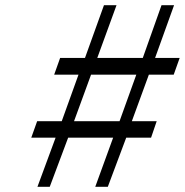

<svg xmlns="http://www.w3.org/2000/svg" viewBox="-20 -680 707 734"><path d="M437 -216.6H263L328.1 -394.6H501.1ZM549.1 -394.6H644.1L666.9 -458.6H572.9L645.4 -660H597.4L525.9 -458.6H351.9L425.4 -660H377.4L304.9 -458.6H209.9L187.1 -394.6H280.1L216 -216.6H122L99.5 -153.6H192.5L123.2 34H170.2L240.5 -153.6H412.5L344.2 34H392.2L462.5 -153.6H557.5L579 -216.6H484Z"/></svg>

Font: Linux Libertine Mono O
Style: Mono Oblique
Weight: 400
Italic angle: -13°
Designer: Philipp H. Poll
Foundry: Philipp H. Poll
Version: Version 5.1.7